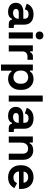

<svg xmlns="http://www.w3.org/2000/svg" viewBox="1500 -2254 914 3955"><g transform="rotate(90 1957.5 -277.0)"><path d="M224 14Q140 14 89 -28.5Q38 -71 38 -145Q38 -219 88.5 -259.5Q139 -300 230 -300H366V-328Q366 -365 343 -386.5Q320 -408 274 -408Q189 -408 174 -331L58 -370Q78 -434 133 -472Q188 -510 276 -510Q375 -510 431.5 -460.5Q488 -411 488 -319V-134Q488 -104 516 -104H556V0H472Q435 0 411 -18Q387 -36 387 -66V-67H368Q364 -56 350 -36Q313 14 224 14ZM246 -88Q299 -88 332.5 -117.5Q366 -147 366 -196V-206H239Q204 -206 184 -191Q164 -176 164 -149Q164 -121 185.5 -104.5Q207 -88 246 -88Z M774 0H648V-496H774ZM711 -554Q677 -554 653.5 -576.5Q630 -599 630 -634Q630 -669 653.5 -691.5Q677 -714 711 -714Q747 -714 769.5 -692Q792 -670 792 -634Q792 -598 769.5 -576Q747 -554 711 -554Z M1040 0H914V-496H1038V-440H1056Q1078 -498 1152 -498H1212V-386H1150Q1100 -386 1070 -359.5Q1040 -333 1040 -282Z M1436 160H1310V-496H1434V-436H1452Q1496 -510 1608 -510Q1667 -510 1719 -481Q1772 -450 1802 -392.5Q1832 -335 1832 -256V-240Q1832 -158 1801 -102Q1771 -46 1720 -16Q1669 14 1608 14Q1499 14 1454 -57H1436ZM1570 -96Q1631 -96 1668.5 -134.5Q1706 -173 1706 -243V-253Q1706 -323 1668 -361.5Q1630 -400 1570 -400Q1510 -400 1472 -361.5Q1434 -323 1434 -253V-243Q1434 -173 1472 -134.5Q1510 -96 1570 -96Z M2074 0H1948V-700H2074Z M2368 14Q2284 14 2233 -28.5Q2182 -71 2182 -145Q2182 -219 2232.5 -259.5Q2283 -300 2374 -300H2510V-328Q2510 -365 2487 -386.5Q2464 -408 2418 -408Q2333 -408 2318 -331L2202 -370Q2222 -434 2277 -472Q2332 -510 2420 -510Q2519 -510 2575.5 -460.5Q2632 -411 2632 -319V-134Q2632 -104 2660 -104H2700V0H2616Q2579 0 2555 -18Q2531 -36 2531 -66V-67H2512Q2508 -56 2494 -36Q2457 14 2368 14ZM2390 -88Q2443 -88 2476.5 -117.5Q2510 -147 2510 -196V-206H2383Q2348 -206 2328 -191Q2308 -176 2308 -149Q2308 -121 2329.5 -104.5Q2351 -88 2390 -88Z M2918 0H2792V-496H2916V-431H2934Q2967 -504 3079 -504Q3165 -504 3218.5 -447.5Q3272 -391 3272 -296V0H3146V-286Q3146 -398 3040 -398Q2982 -398 2950 -359.5Q2918 -321 2918 -252Z M3634 14Q3521 14 3452.5 -55.5Q3384 -125 3384 -242V-254Q3384 -371 3451.5 -440.5Q3519 -510 3632 -510Q3741 -510 3807 -439.5Q3873 -369 3873 -254V-211H3512Q3514 -160 3550 -128Q3586 -96 3638 -96Q3720 -96 3754 -170L3857 -116Q3844 -92 3817 -60Q3752 14 3634 14ZM3513 -305H3745Q3741 -348 3710 -374Q3679 -400 3631 -400Q3581 -400 3550.5 -374.5Q3520 -349 3513 -305Z"/></g></svg>

Font: Rootstock Sans Headline
Style: Bold
Weight: 700
Designer: Florian Karsten
Foundry: Florian Karsten
Version: Version 2.000;FEAKit 1.0